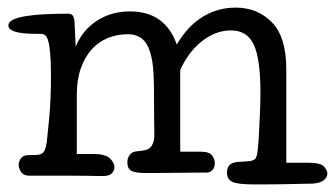

<svg xmlns="http://www.w3.org/2000/svg" viewBox="-20 -464 881 505"><path d="M733 -36H790Q823 -36 832 -26Q841 -16 841 -8Q841 3 831 10.5Q821 18 801 19Q793 19 772 19.5Q751 20 727 20.5Q703 21 680.5 21Q658 21 646 21Q604 21 590.5 14Q577 7 577 -10Q577 -36 605 -38L635 -40Q645 -41 650.5 -45.5Q656 -50 658 -71Q659 -78 660 -93.5Q661 -109 662 -129.5Q663 -150 664 -173.5Q665 -197 665 -220Q665 -309 647.5 -346.5Q630 -384 588 -384Q564 -384 543.5 -375Q523 -366 506 -351.5Q489 -337 476 -318.5Q463 -300 454 -280V-65H508Q531 -65 538 -55Q545 -45 545 -36Q545 -23 538.5 -16.5Q532 -10 523 -10Q519 -10 496 -10Q473 -10 445.5 -9.5Q418 -9 393.5 -9Q369 -9 362 -9Q337 -9 326 -14.5Q315 -20 315 -37Q315 -49 321.5 -57Q328 -65 339 -66L349 -67Q372 -69 379 -80.5Q386 -92 386 -109Q386 -126 385.5 -145Q385 -164 385 -202Q385 -204 385 -223Q385 -242 384 -265Q382 -319 366.5 -346.5Q351 -374 316 -374Q288 -374 263.5 -364Q239 -354 221 -334Q203 -314 192.5 -284Q182 -254 182 -215V-59H225Q257 -59 269 -47.5Q281 -36 281 -24Q281 -16 274.5 -8.5Q268 -1 250 -1Q246 -1 240 -1Q234 -1 215.5 -1.5Q197 -2 160 -2Q123 -2 56 -2Q42 -2 35.5 -11.5Q29 -21 29 -31Q29 -39 35 -47.5Q41 -56 55 -56Q68 -56 76.5 -56.5Q85 -57 90 -60Q95 -63 98 -70Q101 -77 103 -90Q105 -107 109.5 -154Q114 -201 114 -264Q114 -302 112 -324Q110 -346 106.5 -357.5Q103 -369 98 -372Q93 -375 88 -375H75Q2 -375 2 -397Q2 -406 14 -412Q26 -418 47 -421.5Q68 -425 97 -426.5Q126 -428 159 -428Q167 -428 171 -423.5Q175 -419 176 -406L179 -341Q197 -385 235 -409.5Q273 -434 322 -434Q414 -434 445 -347Q474 -396 513.5 -420Q553 -444 600 -444Q657 -444 695 -405.5Q733 -367 733 -282Z"/></svg>

Font: Life Savers
Style: Bold
Weight: 700
Designer: Pablo Impallari, Rodrigo Fuenzalida, Brenda Gallo
Foundry: Pablo Impallari, Rodrigo Fuenzalida, Brenda Gallo
Version: Version 3.001; ttfautohint (v0.95) -l 8 -r 50 -G 200 -x 14 -